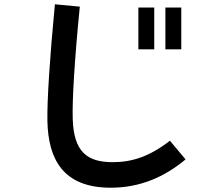

<svg xmlns="http://www.w3.org/2000/svg" viewBox="-20 -810 1040 895"><path d="M352 -779 236 -790C212 -543 199 -338 201 -245C205 -69 273 65 496 65C633 65 747 15 845 -67L772 -154C678 -81 596 -54 506 -54C387 -54 324 -101 319 -255C316 -341 328 -537 352 -779ZM625 -580H699V-775H625ZM751 -580H825V-775H751Z"/></svg>

Font: KT Kiyosuna Sans Bold
Style: Regular
Weight: 700
Designer: [Zen Kaku Gothic] Yoshimichi Ohira
Version: Version 1.010;Glyphs 3.1.2 (3151)